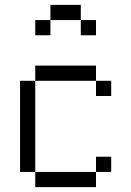

<svg xmlns="http://www.w3.org/2000/svg" viewBox="-20 -770 540 790"><path d="M437.5 -62.5V-125H375V-62.5H125V0H375V-62.5ZM437.5 -375V-437.5H375V-375ZM375 -625V-687.5H312.5V-625ZM125 -62.5Q125 -62.5 125 -437.5H62.5Q62.5 -437.5 62.5 -62.5ZM125 -437.5H375V-500H125ZM187.5 -687.5H125V-625H187.5ZM187.5 -687.5H312.5V-750H187.5Z"/></svg>

Font: CalcUnifontExMono
Style: Regular
Weight: 500
Version: Version 15.0.06